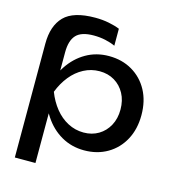

<svg xmlns="http://www.w3.org/2000/svg" viewBox="-134 -894 1053 1169"><g transform="rotate(15 392.5 -309.5)"><path d="M148 -283Q167 -373 211 -439.5Q255 -506 319.5 -543Q384 -580 463 -580Q546 -580 610 -542.5Q674 -505 710 -438.5Q746 -372 746 -283Q746 -195 710 -128Q674 -61 610 -23.5Q546 14 463 14Q384 14 319.5 -23Q255 -60 211 -127Q167 -194 148 -283ZM614 -283Q614 -340 590.5 -383.5Q567 -427 526 -451.5Q485 -476 432 -476Q379 -476 332.5 -451.5Q286 -427 251 -383.5Q216 -340 194 -283Q216 -226 251 -182.5Q286 -139 332.5 -114.5Q379 -90 432 -90Q485 -90 526 -114.5Q567 -139 590.5 -182.5Q614 -226 614 -283ZM68 -553Q68 -665 126 -724.5Q184 -784 322 -784Q367 -784 407.5 -776Q448 -768 477 -756V-649Q449 -662 414 -669.5Q379 -677 341 -677Q263 -677 230.5 -642Q198 -607 198 -533V-369L192 -349V-235L198 -200V165H68Z"/></g></svg>

Font: Unbounded
Style: Regular
Weight: 400
Designer: Luke Prowse, Jean-Baptiste Morizot, Fátima Lázaro, Florian Runge
Foundry: NaN
Version: Version 1.701;gftools[0.9.28.dev5+ged2979d]